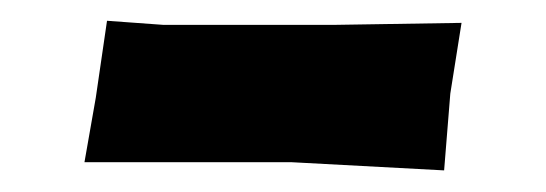

<svg xmlns="http://www.w3.org/2000/svg" viewBox="-20 -596 520 183"><path d="M82 -576.2 71.3 -502.9 60.5 -441.4H257.8L403.3 -433.6L409.2 -506.8L419.9 -574.2L298.8 -572.3H135.7Z"/></svg>

Font: MaokenAssortedSans-TC
Style: Regular
Weight: 500
Version: Version 0.83